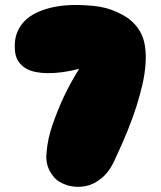

<svg xmlns="http://www.w3.org/2000/svg" viewBox="-20 -739 640 764"><path d="M295 -465Q224 -447 169 -448Q145 -448 122 -452.5Q99 -457 81 -468Q63 -479 51.5 -497.5Q40 -516 39 -545Q37 -583 48.5 -610.5Q60 -638 79.5 -657Q99 -676 124.5 -688Q150 -700 177 -707Q239 -723 321 -718Q384 -715 424.5 -699.5Q465 -684 490 -666Q518 -645 534 -619Q551 -593 556.5 -558Q562 -523 559 -482.5Q556 -442 546 -399.5Q536 -357 523 -316Q492 -220 442 -115Q430 -86 416 -65.5Q402 -45 386 -31.5Q370 -18 354 -10Q338 -2 323 1Q288 9 250 -1Q212 -13 194.5 -34.5Q177 -56 170 -77Q162 -102 165 -129Q169 -186 190 -245.5Q211 -305 234 -354Q261 -411 295 -465Z"/></svg>

Font: Sniglet
Style: ExtraBold
Weight: 800
Version: Version 2.000; ttfautohint (v0.95) -l 8 -r 50 -G 200 -x 14 -